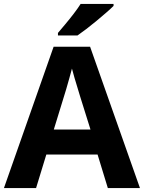

<svg xmlns="http://www.w3.org/2000/svg" viewBox="-20 -954 730 974"><path d="M527 0 475 -170H215L163 0H0L252 -717H437L690 0ZM387 -463Q382 -480 374 -506Q366 -532 358 -559Q350 -586 345 -606Q340 -586 331.5 -556.5Q323 -527 315.5 -500.5Q308 -474 304 -463L253 -297H439ZM556 -924Q542 -910 519 -890Q496 -870 469.5 -848Q443 -826 417.5 -806.5Q392 -787 373 -774H274V-787Q290 -806 311.5 -831.5Q333 -857 354 -884.5Q375 -912 389 -934H556Z"/></svg>

Font: Noto Sans New Tai Lue
Style: Regular
Weight: 400
Designer: Monotype Design Team
Foundry: Monotype Imaging Inc.
Version: Version 2.003